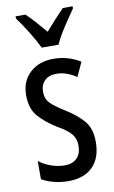

<svg xmlns="http://www.w3.org/2000/svg" viewBox="-88 -813 515 869"><g transform="rotate(-10 169.5 -378.0)"><path d="M307 -144Q307 -70 267 -30Q227 10 155 10Q118 10 87 1.5Q56 -7 33 -20V-104Q55 -86 87 -74.5Q119 -63 152 -63Q187 -63 207 -83.5Q227 -104 227 -141Q227 -173 208.5 -195Q190 -217 145 -242Q95 -273 64 -308.5Q33 -344 33 -406Q33 -470 74.5 -508.5Q116 -547 183 -547Q250 -547 306 -512L276 -447Q255 -461 232 -469.5Q209 -478 184 -478Q150 -478 130.5 -459Q111 -440 111 -408Q111 -376 130 -356Q149 -336 196 -307Q246 -276 276.5 -241Q307 -206 307 -144ZM140 -606Q124 -639 99 -680Q74 -721 48 -756V-766H93Q112 -749 134.5 -723.5Q157 -698 179 -672Q205 -702 222.5 -721Q240 -740 265 -766H310V-756Q288 -725 260.5 -683Q233 -641 217 -606Z"/></g></svg>

Font: Noto Sans Khmer UI ExtraCondensed
Style: Regular
Weight: 400
Width: 2
Designer: Danh Hong and the Monotype Design Team
Foundry: Monotype Imaging Inc.
Version: Version 2.002; ttfautohint (v1.8.4.7-5d5b)